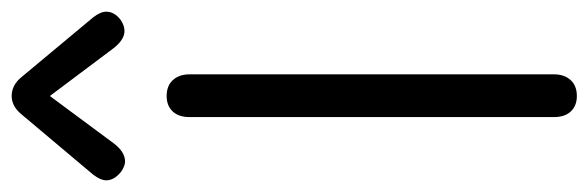

<svg xmlns="http://www.w3.org/2000/svg" viewBox="-368 -654 1032 337"><g transform="rotate(-90 148.5 -486.0)"><path d="M111 -30V-670Q111 -689 121 -699.5Q131 -710 148 -710Q166 -710 176 -699Q186 -688 186 -670V-30Q186 -12 176 -1Q166 10 148 10Q131 10 121 -0.5Q111 -11 111 -30ZM0 -816Q0 -826 10 -839L116 -965Q130 -982 148 -982Q167 -982 181 -965L286 -839Q296 -826 296 -816Q296 -802 282 -791Q272 -784 262 -784Q247 -784 232 -803L148 -915L65 -803Q50 -783 33 -783Q25 -783 15 -790Q0 -802 0 -816Z"/></g></svg>

Font: Kodchasan
Style: Regular
Weight: 400
Version: Version 1.000; ttfautohint (v1.6)